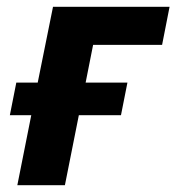

<svg xmlns="http://www.w3.org/2000/svg" viewBox="-20 -545 519 565"><path d="M31 0H171L212 -206H336L355 -302H232L254 -413H457L479 -525H136L91 -302H28L9 -206H72Z"/></svg>

Font: Braiins Sans
Style: Bold Italic
Weight: 700
Italic angle: -11.31°
Designer: Mike Abbink, Paul van der Laan, Pieter van Rosmalen, Jiri Chlebus, Lubos Buracinsky
Foundry: Bold Monday, Sudetype
Version: Version 1.000;hotconv 1.0.109;makeotfexe 2.5.65596